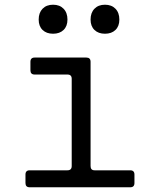

<svg xmlns="http://www.w3.org/2000/svg" viewBox="-20 -794 640 814"><path d="M106 0Q88 0 88 -18V-54Q88 -72 106 -72H266Q284 -72 284 -90V-460Q284 -478 266 -478H127Q109 -478 109 -496V-532Q109 -550 127 -550H346Q364 -550 364 -532V-90Q364 -72 381 -72H532Q550 -72 550 -54V-18Q550 0 532 0ZM425 -651Q397 -651 380.5 -667Q364 -683 364 -711Q364 -740 380.5 -757Q397 -774 425 -774Q453 -774 469.5 -757Q486 -740 486 -711Q486 -683 469.5 -667Q453 -651 425 -651ZM205 -651Q177 -651 160.5 -667Q144 -683 144 -711Q144 -740 160.5 -757Q177 -774 205 -774Q233 -774 249.5 -757Q266 -740 266 -711Q266 -683 249.5 -667Q233 -651 205 -651Z"/></svg>

Font: Pitagon Sans Mono Light
Style: Regular
Weight: 300
Monospace: yes
Designer: Travis Tran
Foundry: Pitagon
Version: Version 1.001; ttfautohint (v1.8.4.7-5d5b);gftools[0.9.26]